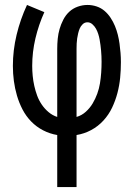

<svg xmlns="http://www.w3.org/2000/svg" viewBox="-20 -540 540 775"><path d="M211 215V5Q181 0 154 -14Q127 -28 106 -49.5Q85 -71 71 -98Q57 -125 48.5 -154Q40 -183 36 -213Q32 -243 32 -274Q32 -337 47 -399.5Q62 -462 89 -520L159 -491Q136 -440 123 -385Q110 -330 110 -274Q110 -254 112 -233.5Q114 -213 118.5 -193Q123 -173 130 -154Q137 -135 148.5 -118Q160 -101 176 -87.5Q192 -74 211 -68V-343Q211 -363 213 -383.5Q215 -404 220.5 -423Q226 -442 235.5 -460.5Q245 -479 259.5 -492.5Q274 -506 293.5 -513Q313 -520 333 -520Q352 -520 370 -514Q388 -508 402 -496Q416 -484 426.5 -468Q437 -452 444 -435Q451 -418 455.5 -400Q460 -382 462.5 -363.5Q465 -345 466.5 -326.5Q468 -308 468 -289Q468 -257 465 -226Q462 -195 454 -164.5Q446 -134 432.5 -105.5Q419 -77 397.5 -53.5Q376 -30 348 -15Q320 0 289 5V215ZM289 -68Q310 -74 326.5 -89Q343 -104 354 -122.5Q365 -141 372.5 -161.5Q380 -182 383.5 -203.5Q387 -225 388.5 -247Q390 -269 390 -291Q390 -302 389.5 -313.5Q389 -325 388 -336Q387 -347 385.5 -358.5Q384 -370 382 -381Q380 -392 376.5 -403Q373 -414 367.5 -424Q362 -434 353 -442Q344 -450 333 -450Q322 -450 314 -442.5Q306 -435 302 -425.5Q298 -416 295.5 -405.5Q293 -395 291.5 -385Q290 -375 289.5 -364.5Q289 -354 289 -343Z"/></svg>

Font: Iosevka Slab
Style: Regular
Weight: 400
Monospace: yes
Designer: Belleve Invis
Foundry: Belleve Invis
Version: Version 11.2.4; ttfautohint (v1.8.3)